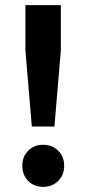

<svg xmlns="http://www.w3.org/2000/svg" viewBox="-20 -720 336 748"><path d="M104 -227 79 -523V-700H217V-523L192 -227ZM148 8Q113 8 90 -15Q67 -38 67 -75Q67 -110 90 -133Q113 -156 148 -156Q183 -156 206.5 -133Q230 -110 230 -75Q230 -38 206.5 -15Q183 8 148 8Z"/></svg>

Font: REM Medium Medium
Style: Regular
Weight: 500
Version: Version 1.005;gftools[0.9.28]